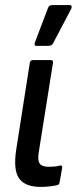

<svg xmlns="http://www.w3.org/2000/svg" viewBox="-20 -726 301 754"><path d="M140 8Q80 8 56 -24Q32 -56 43 -134L97 -479Q99 -490 109 -490H180Q190 -490 188 -479L132 -127Q127 -95 136.5 -83Q146 -71 171 -71Q182 -71 194 -72Q206 -73 216 -76Q226 -78 224 -66L214 -10Q213 -1 205 1Q192 4 175 6Q158 8 140 8ZM122 -546Q117 -546 116 -550.5Q115 -555 117 -559L169 -696Q172 -702 176 -704Q180 -706 186 -706H254Q260 -706 261 -702Q262 -698 260 -692L189 -557Q184 -546 171 -546Z"/></svg>

Font: Sofia Sans Condensed SemiBold
Style: Italic
Weight: 600
Italic angle: -9°
Version: Version 4.100